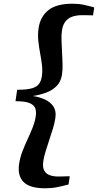

<svg xmlns="http://www.w3.org/2000/svg" viewBox="-20 -865 528 1035"><path d="M224.5 150Q139.5 150 106.5 115.5Q73.5 81 83 19Q88 -15.5 100.8 -48.8Q113.5 -82 128.5 -114Q143.5 -146 155.8 -177Q168 -208 172.5 -237Q176.5 -261 170.8 -279.5Q165 -298 140.8 -308.8Q116.5 -319.5 63.5 -319.5L72.5 -381Q125.5 -381 152.8 -389.2Q180 -397.5 191 -413.5Q202 -429.5 205.5 -453Q210 -482.5 206.2 -514Q202.5 -545.5 196.2 -578.5Q190 -611.5 186.5 -645.2Q183 -679 188 -713.5Q197.5 -776 241.2 -810.5Q285 -845 370.5 -845Q404.5 -845 432 -839Q459.5 -833 488 -825L481.5 -782Q474 -782.5 462.2 -782.8Q450.5 -783 438.8 -783Q427 -783 419 -783Q395 -783 372.8 -776.2Q350.5 -769.5 334.8 -751.5Q319 -733.5 314 -700.5Q310.5 -678.5 311.5 -648.5Q312.5 -618.5 314.5 -585Q316.5 -551.5 317.2 -519.5Q318 -487.5 314 -461.5Q308 -424 285 -401Q262 -378 228.2 -365.5Q194.5 -353 157 -347.5Q193 -342 222.5 -328.5Q252 -315 268 -290.8Q284 -266.5 278.5 -229.5Q275 -203.5 265.5 -172.5Q256 -141.5 245.2 -109.2Q234.5 -77 225.5 -47.8Q216.5 -18.5 213.5 3.5Q208.5 37 218.8 55Q229 73 249.2 79.8Q269.5 86.5 293.5 86.5Q301.5 86.5 313.2 86.2Q325 86 336.8 85.5Q348.5 85 356 85L349.5 129.5Q319.5 137.5 288.8 143.8Q258 150 224.5 150Z"/></svg>

Font: Merriweather 60pt
Style: Bold Italic
Weight: 700
Italic angle: -7.8°
Version: Version 2.101